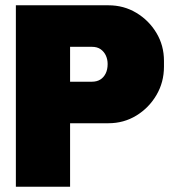

<svg xmlns="http://www.w3.org/2000/svg" viewBox="-20 -706 640 726"><path d="M40 0V-686H390Q448 -686 495.5 -657.5Q543 -629 571.5 -581.5Q600 -534 600 -476V-454Q600 -395 571.5 -346.5Q543 -298 495.5 -269Q448 -240 390 -240H245V0ZM245 -397H327Q346 -397 359 -405Q372 -413 379.5 -428Q387 -443 387 -464Q387 -481 380.5 -495.5Q374 -510 361 -519.5Q348 -529 327 -529H245Z"/></svg>

Font: Chivo Mono Black
Style: Regular
Weight: 900
Designer: Hector Gatti
Foundry: Omnibus-Type
Version: Version 1.008